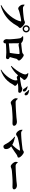

<svg xmlns="http://www.w3.org/2000/svg" viewBox="2522 -3420 957 6040"><g transform="rotate(90 3000.0 -399.5)"><path d="M140 39Q240 -14 326.5 -87Q413 -160 481 -243.5Q549 -327 593.5 -413Q638 -499 654 -578Q655 -582 653 -584.5Q651 -587 647 -587Q627 -587 599.5 -583.5Q572 -580 540 -573.5Q508 -567 475.5 -560Q443 -553 413.5 -545.5Q384 -538 360 -531.5Q336 -525 322 -521Q306 -517 287 -505.5Q268 -494 249 -494Q223 -494 197.5 -514.5Q172 -535 153 -563Q134 -591 129 -613Q124 -636 124 -653Q124 -670 125 -689L137 -694Q162 -672 184.5 -657.5Q207 -643 235 -643Q258 -643 290 -644.5Q322 -646 358.5 -649Q395 -652 432 -656Q469 -660 502.5 -664Q536 -668 562 -672Q588 -676 602 -679Q627 -685 638.5 -691Q650 -697 659 -701.5Q668 -706 684 -706Q705 -706 734.5 -689Q764 -672 792.5 -646.5Q821 -621 840.5 -596.5Q860 -572 860 -557Q860 -537 849 -524.5Q838 -512 824.5 -501Q811 -490 802 -474Q738 -354 651 -252Q564 -150 442 -71.5Q320 7 150 57ZM887 -632Q840 -632 807 -665Q774 -698 774 -745Q774 -792 807 -825Q840 -858 887 -858Q934 -858 967 -825Q1000 -792 1000 -745Q1000 -698 967 -665Q934 -632 887 -632ZM887 -677Q916 -677 935.5 -697Q955 -717 955 -745Q955 -774 935.5 -793.5Q916 -813 887 -813Q859 -813 839 -793.5Q819 -774 819 -745Q819 -717 839 -697Q859 -677 887 -677Z M1287 -28Q1267 -28 1249.5 -43.5Q1232 -59 1221.5 -82Q1211 -105 1211 -129Q1211 -144 1212.5 -157.5Q1214 -171 1215 -185.5Q1216 -200 1216 -216Q1216 -230 1214 -260Q1212 -290 1209 -329Q1206 -368 1202 -408.5Q1198 -449 1193.5 -485Q1189 -521 1184 -544Q1179 -571 1165 -588.5Q1151 -606 1117 -636L1121 -648Q1174 -656 1223.5 -649.5Q1273 -643 1320 -604Q1330 -595 1334 -588Q1340 -588 1347 -589Q1383 -592 1424 -596Q1465 -600 1504 -604.5Q1543 -609 1574.5 -613Q1606 -617 1621 -620Q1645 -624 1659.5 -635.5Q1674 -647 1686.5 -657.5Q1699 -668 1715 -668Q1730 -668 1758 -652.5Q1786 -637 1814.5 -613Q1843 -589 1863 -563.5Q1883 -538 1883 -518Q1883 -502 1871 -489.5Q1859 -477 1845.5 -464Q1832 -451 1827 -431Q1821 -404 1813.5 -375Q1806 -346 1797.5 -315.5Q1789 -285 1780 -253Q1776 -241 1773 -230Q1781 -228 1789 -225Q1810 -217 1825 -202Q1840 -187 1840 -166Q1840 -142 1826.5 -126Q1813 -110 1785 -110Q1756 -110 1716.5 -115Q1677 -120 1631 -120Q1589 -120 1535 -117.5Q1481 -115 1423 -112Q1383 -109 1345 -106Q1345 -101 1345 -96Q1345 -71 1332.5 -49.5Q1320 -28 1287 -28ZM1339 -524Q1339 -513 1340 -498Q1340 -459 1340.5 -411.5Q1341 -364 1341.5 -317.5Q1342 -271 1343 -235Q1343 -213 1343 -199Q1364 -201 1389 -204Q1435 -209 1486 -214Q1537 -219 1587 -224Q1616 -226 1642 -228Q1647 -256 1652 -286Q1660 -335 1666 -381.5Q1672 -428 1675.5 -464.5Q1679 -501 1679 -518Q1679 -536 1663 -536Q1646 -536 1623.5 -535Q1601 -534 1575.5 -531.5Q1550 -529 1525.5 -526Q1501 -523 1481 -520Q1458 -516 1433.5 -510.5Q1409 -505 1394 -505Q1373 -505 1345 -521Q1342 -523 1339 -524Z M2170 44Q2248 -6 2310.5 -69Q2373 -132 2417.5 -197Q2462 -262 2485.5 -319Q2509 -376 2509 -413Q2509 -439 2504 -457Q2502 -462 2500 -468Q2486 -465 2476 -463Q2457 -459 2442.5 -454Q2428 -449 2414 -449Q2399 -449 2381 -463Q2364 -474 2350 -489Q2346 -485 2342 -481Q2284 -414 2215 -359.5Q2146 -305 2063 -264L2051 -278Q2086 -312 2123.5 -357Q2161 -402 2196.5 -452Q2232 -502 2260 -551.5Q2288 -601 2304.5 -645Q2321 -689 2321 -721Q2321 -739 2312 -756Q2303 -773 2279 -802L2285 -813Q2320 -810 2349 -803.5Q2378 -797 2403 -784Q2423 -774 2444 -757.5Q2465 -741 2479.5 -723Q2494 -705 2494 -688Q2494 -669 2479.5 -657.5Q2465 -646 2449 -622Q2425 -586 2400 -552Q2411 -550 2421 -550Q2434 -550 2458.5 -553Q2483 -556 2514 -561Q2545 -566 2577 -571.5Q2609 -577 2635.5 -582Q2662 -587 2677 -590Q2702 -595 2718 -603Q2734 -611 2745 -617.5Q2756 -624 2766 -624Q2793 -624 2824 -614.5Q2855 -605 2877 -587Q2899 -569 2899 -542Q2899 -524 2888.5 -509.5Q2878 -495 2849 -495Q2828 -495 2803.5 -495.5Q2779 -496 2753.5 -496Q2728 -496 2702 -494Q2679 -493 2648 -489Q2620 -485 2592 -481Q2592 -481 2593 -481Q2632 -461 2656 -438.5Q2680 -416 2680 -398Q2680 -378 2664 -363Q2648 -348 2639 -330Q2590 -233 2523 -159.5Q2456 -86 2370.5 -32.5Q2285 21 2179 59ZM2941 -695Q2925 -695 2914 -704.5Q2903 -714 2889 -733Q2877 -750 2862 -771Q2847 -792 2807 -829L2814 -840Q2858 -833 2890.5 -823Q2923 -813 2945 -797Q2964 -784 2971.5 -768.5Q2979 -753 2979 -734Q2979 -717 2969 -706Q2959 -695 2941 -695ZM2820 -640Q2807 -640 2796 -648Q2785 -656 2774 -672Q2761 -694 2745 -719.5Q2729 -745 2695 -782L2703 -793Q2742 -784 2773 -772Q2804 -760 2825 -743Q2844 -728 2851.5 -713Q2859 -698 2859 -680Q2859 -662 2849 -651Q2839 -640 2820 -640Z M3212 -259Q3189 -259 3161.5 -279.5Q3134 -300 3110.5 -330Q3087 -360 3076 -388Q3069 -407 3071 -431Q3073 -455 3077 -475L3092 -480Q3109 -459 3123 -444Q3137 -429 3155.5 -421Q3174 -413 3203 -413Q3232 -413 3272.5 -414.5Q3313 -416 3359 -418Q3405 -420 3451.5 -423Q3498 -426 3540 -429Q3582 -432 3614.5 -434.5Q3647 -437 3664 -438Q3714 -443 3752.5 -448.5Q3791 -454 3809 -454Q3845 -454 3873.5 -442Q3902 -430 3919 -410Q3936 -390 3936 -364Q3936 -338 3914.5 -326Q3893 -314 3858 -314Q3827 -314 3794.5 -315.5Q3762 -317 3705 -317Q3680 -317 3644.5 -315.5Q3609 -314 3567.5 -311.5Q3526 -309 3485.5 -306Q3445 -303 3409.5 -300Q3374 -297 3351 -295Q3311 -291 3288.5 -282.5Q3266 -274 3249.5 -266.5Q3233 -259 3212 -259Z M4590 -29Q4566 -29 4551 -42Q4536 -55 4523 -79Q4510 -103 4492.5 -135.5Q4475 -168 4445 -208Q4394 -276 4351 -317.5Q4308 -359 4279 -381L4288 -395Q4354 -382 4422 -359Q4483 -338 4535 -308Q4556 -328 4576 -348Q4605 -379 4630 -410Q4655 -441 4675.5 -471Q4696 -501 4711 -528Q4717 -539 4713 -546.5Q4709 -554 4696 -552Q4666 -549 4630 -543.5Q4594 -538 4555.5 -531.5Q4517 -525 4479 -518Q4441 -511 4405.5 -503Q4370 -495 4340 -487.5Q4310 -480 4289 -472Q4276 -467 4261.5 -456Q4247 -445 4232 -436Q4217 -427 4201 -427Q4180 -427 4153 -445.5Q4126 -464 4104 -491Q4082 -518 4072 -543Q4066 -559 4063 -580Q4060 -601 4061 -626L4071 -631Q4089 -615 4103 -605Q4117 -595 4130.5 -590.5Q4144 -586 4161 -586Q4199 -586 4243.5 -588.5Q4288 -591 4335.5 -594.5Q4383 -598 4431 -603Q4479 -608 4523.5 -613Q4568 -618 4606.5 -623Q4645 -628 4673 -631Q4691 -633 4705.5 -643Q4720 -653 4733.5 -662Q4747 -671 4762 -671Q4783 -671 4812.5 -654Q4842 -637 4870.5 -611.5Q4899 -586 4918 -558Q4937 -530 4937 -509Q4937 -486 4922.5 -478.5Q4908 -471 4885 -465Q4862 -459 4836 -440Q4800 -414 4756.5 -383.5Q4713 -353 4662 -320Q4626 -297 4586 -273Q4615 -249 4636 -220Q4670 -172 4670 -111Q4670 -71 4647 -50Q4624 -29 4590 -29Z M5212 -259Q5189 -259 5161.5 -279.5Q5134 -300 5110.5 -330Q5087 -360 5076 -388Q5069 -407 5071 -431Q5073 -455 5077 -475L5092 -480Q5109 -459 5123 -444Q5137 -429 5155.5 -421Q5174 -413 5203 -413Q5232 -413 5272.5 -414.5Q5313 -416 5359 -418Q5405 -420 5451.5 -423Q5498 -426 5540 -429Q5582 -432 5614.5 -434.5Q5647 -437 5664 -438Q5714 -443 5752.5 -448.5Q5791 -454 5809 -454Q5845 -454 5873.5 -442Q5902 -430 5919 -410Q5936 -390 5936 -364Q5936 -338 5914.5 -326Q5893 -314 5858 -314Q5827 -314 5794.5 -315.5Q5762 -317 5705 -317Q5680 -317 5644.5 -315.5Q5609 -314 5567.5 -311.5Q5526 -309 5485.5 -306Q5445 -303 5409.5 -300Q5374 -297 5351 -295Q5311 -291 5288.5 -282.5Q5266 -274 5249.5 -266.5Q5233 -259 5212 -259Z"/></g></svg>

Font: Noto Serif HK ExtraLight Black
Style: Regular
Weight: 900
Version: Version 2.002-H1;hotconv 1.1.0;makeotfexe 2.6.0